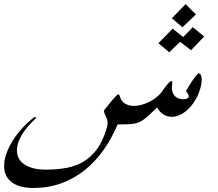

<svg xmlns="http://www.w3.org/2000/svg" viewBox="-163 -687 1084 955"><path d="M811.5 -615.2 744.6 -551.3 691.9 -596.2 760.3 -666.5ZM852.5 -505.4 787.1 -437 732.9 -479Q719.7 -466.3 705.8 -453.1Q691.9 -439.9 678.7 -426.8L625 -472.2L695.8 -544.4L748 -502.9Q759.8 -514.6 772 -527.1Q784.2 -539.6 795.9 -551.8ZM832 -242.7Q822.3 -211.4 806.4 -186Q790.5 -160.6 771.7 -142.8Q752.9 -125 731.9 -115.5Q710.9 -106 690.9 -106Q669.4 -106 650.9 -117.2Q632.3 -128.4 618.2 -152.3Q596.2 -130.9 580.6 -116.5Q564.9 -102.1 552.2 -92.8Q539.6 -83.5 527.6 -78.6Q515.6 -73.7 501 -71.5Q486.3 -69.3 467.5 -68.8Q448.7 -68.4 421.9 -67.9Q392.6 2 351.3 60.1Q310.1 118.2 257.6 159.9Q205.1 201.7 141.1 224.9Q77.1 248 2.4 248Q-45.9 248 -77.1 234.9Q-108.4 221.7 -124.5 199.2Q-140.6 176.8 -142.3 146.7Q-144 116.7 -133.3 83Q-118.7 37.6 -84.5 -10Q-50.3 -57.6 0.5 -99.1Q2.4 -101.1 5.6 -102.8Q8.8 -104.5 11.2 -105Q17.1 -105 15.1 -100.1Q14.2 -96.2 7.8 -91.3Q-23.4 -62 -43.7 -32.7Q-64 -3.4 -72.8 23.9Q-81.5 52.2 -77.6 76.4Q-73.7 100.6 -56.4 118.4Q-39.1 136.2 -8.8 146.5Q21.5 156.7 65.4 156.7Q121.6 156.7 168.5 147.9Q215.3 139.2 252.7 116.7Q290 94.2 318.1 56.4Q346.2 18.6 364.7 -39.6Q369.1 -54.2 371.1 -63.7Q373 -73.2 371.8 -82.5Q370.6 -91.8 366.2 -102.3Q361.8 -112.8 354.5 -129.4Q353 -133.3 354.5 -136.2Q355.5 -138.7 356.4 -140.6Q357.4 -142.6 359.9 -145L359.4 -144.5Q366.2 -152.8 376.2 -165.3Q386.2 -177.7 396 -189.5Q405.8 -201.2 414.1 -209.5Q422.4 -217.8 425.8 -217.8Q429.7 -217.8 432.6 -209.5Q439.5 -183.1 458.7 -171.6Q478 -160.2 503.4 -160.2Q521 -160.2 540 -165.3Q559.1 -170.4 577.1 -179.2Q595.2 -188 611.3 -200Q627.4 -211.9 638.7 -226.1Q654.8 -249.5 667.7 -265.4Q680.7 -281.2 688.5 -283.7Q693.4 -283.7 693.8 -279.5Q694.3 -275.4 693.4 -268.1Q690.4 -252 692.9 -238.3Q695.3 -224.6 702.4 -214.6Q709.5 -204.6 721.4 -199Q733.4 -193.4 750 -193.4Q760.3 -193.4 767.3 -196.8Q774.4 -200.2 775.4 -203.1Q778.8 -214.4 762.2 -234.9Q766.1 -241.2 774.7 -255.6Q783.2 -270 793.2 -284.7Q803.2 -299.3 812 -310.5Q820.8 -321.8 824.7 -321.8Q832 -321.8 835.7 -314.7Q839.4 -307.6 840.1 -296.4Q840.8 -285.2 838.6 -271Q836.4 -256.8 832 -242.7Z"/></svg>

Font: XB Zar
Style: Italic
Weight: 400
Italic angle: -12°
Designer: Behnam
Foundry: Irmug
Version: Version 8.005 2009